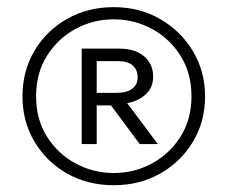

<svg xmlns="http://www.w3.org/2000/svg" viewBox="-20 -770 653 551"><path d="M306.5 -238.5Q231.5 -238.5 172.2 -272.2Q113 -306 78.8 -363.8Q44.5 -421.5 44.5 -493.5Q44.5 -566.5 79 -624.5Q113.5 -682.5 172.8 -716Q232 -749.5 306.5 -749.5Q380.5 -749.5 439.8 -715.2Q499 -681 533.8 -623Q568.5 -565 568.5 -493.5Q568.5 -421.5 534 -363.8Q499.5 -306 440.2 -272.2Q381 -238.5 306.5 -238.5ZM306.5 -273.5Q365.5 -273.5 416.2 -301Q467 -328.5 498.2 -378Q529.5 -427.5 529.5 -493.5Q529.5 -560 498.2 -609.8Q467 -659.5 416.2 -687Q365.5 -714.5 306.5 -714.5Q247.5 -714.5 196.8 -687Q146 -659.5 114.8 -609.8Q83.5 -560 83.5 -493.5Q83.5 -427.5 114.8 -378Q146 -328.5 196.8 -301Q247.5 -273.5 306.5 -273.5ZM214.5 -356.5V-630.5H322.5Q366.5 -630.5 393 -608.8Q419.5 -587 419.5 -549.5Q419.5 -519.5 398.8 -499.8Q378 -480 345 -474L433 -356.5H381L298.5 -467.5H257.5V-356.5ZM257.5 -503.5H314.5Q343.5 -503.5 359.2 -515.2Q375 -527 375 -548Q375 -569.5 361 -582Q347 -594.5 318.5 -594.5H257.5Z"/></svg>

Font: Geologica Thin Roman ExtraLight
Style: Regular
Weight: 250
Version: Version 1.010;gftools[0.9.28]